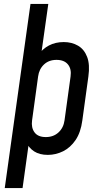

<svg xmlns="http://www.w3.org/2000/svg" viewBox="-20 -770 506 970"><path d="M4 180 134 -750H224L184.5 -470L172 -490.5Q194.5 -523 227.2 -540.2Q260 -557.5 302 -557.5Q343 -557.5 374.2 -539.2Q405.5 -521 420.2 -482.5Q435 -444 426.5 -383.5L396 -162Q388 -101 361.8 -62.5Q335.5 -24 298.8 -5.8Q262 12.5 221.5 12.5Q180 12.5 152.5 -5.2Q125 -23 111.5 -54.5L129.5 -75L94 180ZM211.5 -77.5Q250 -77.5 275.5 -101Q301 -124.5 306 -162L336.5 -383.5Q342 -421.5 323.2 -444.5Q304.5 -467.5 265.5 -467.5Q227 -467.5 202.2 -444.2Q177.5 -421 172.5 -383.5L142 -161.5Q137 -125 154.5 -101.2Q172 -77.5 211.5 -77.5Z"/></svg>

Font: Mohave Light Medium
Style: Italic
Weight: 500
Italic angle: -8°
Version: Version 2.003